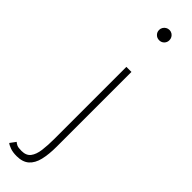

<svg xmlns="http://www.w3.org/2000/svg" viewBox="-343 -652 860 860"><g transform="rotate(45 87.0 -222.0)"><path d="M25.5 220Q1.5 220 -15.5 213.8Q-32.5 207.5 -39 201.5L-19 174.5Q-13.5 179.5 -4.8 183.8Q4 188 25 188Q54.5 188 68.5 169.8Q82.5 151.5 86.8 119Q91 86.5 91 44V-410.5H123V63Q123 112 114.5 147.2Q106 182.5 84.8 201.2Q63.5 220 25.5 220ZM110.5 -598.5Q96.5 -598.5 87 -608Q77.5 -617.5 77.5 -631Q77.5 -640 82 -647.5Q86.5 -655 94 -659.5Q101.5 -664 110.5 -664Q120 -664 127.2 -659.5Q134.5 -655 138.8 -647.5Q143 -640 143 -631Q143 -617.5 133.8 -608Q124.5 -598.5 110.5 -598.5Z"/></g></svg>

Font: League Spartan Thin
Style: Regular
Weight: 100
Foundry: The League of Moveable Type
Version: Version 2.002